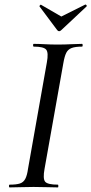

<svg xmlns="http://www.w3.org/2000/svg" viewBox="-20 -816 398 836"><path d="M22 0Q19 0 19 -6Q19 -12 22 -12Q51 -12 66.5 -17Q82 -22 90 -37Q98 -52 102 -81L184 -544Q192 -587 181 -600Q170 -613 127 -613Q124 -613 124 -619Q124 -625 127 -625Q148 -625 174.5 -623.5Q201 -622 230 -622Q263 -622 290 -623.5Q317 -625 337 -625Q340 -625 340 -619Q340 -613 337 -613Q308 -613 292 -607Q276 -601 268.5 -586Q261 -571 256 -542L174 -81Q166 -38 176.5 -25Q187 -12 232 -12Q234 -12 234 -6Q234 0 232 0Q211 0 185 -1Q159 -2 126 -2Q97 -2 70 -1Q43 0 22 0ZM229 -685 152 -788Q151 -790 154.5 -793.5Q158 -797 159 -795L247 -744L351 -796Q354 -797 356.5 -793.5Q359 -790 357 -788L247 -685Q237 -675 229 -685Z"/></svg>

Font: Cormorant Medium
Style: Italic
Weight: 500
Italic angle: -10°
Designer: Christian Thalmann (Catharsis Fonts)
Foundry: Catharsis Fonts
Version: Version 4.000